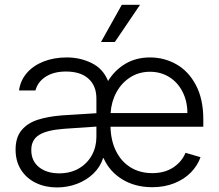

<svg xmlns="http://www.w3.org/2000/svg" viewBox="-20 -781 925 812"><path d="M418 -112.3H416Q404.3 -75.2 375 -46.9Q345.7 -18.6 305.4 -3.4Q265.1 11.7 220.7 11.7Q171.9 11.7 132.1 -7.3Q92.3 -26.4 69.1 -62.5Q45.9 -98.6 45.9 -148.4Q45.9 -199.7 71 -230Q96.2 -260.3 138.7 -274.2Q181.2 -288.1 241.2 -293L387.7 -302.2V-364.3Q387.7 -418 354.2 -448.2Q320.8 -478.5 258.8 -478.5Q207.5 -478.5 173.6 -456.8Q139.6 -435.1 129.9 -398.4H60.5Q65.9 -439.9 93 -471.7Q120.1 -503.4 164.1 -520.8Q208 -538.1 262.7 -538.1Q318.8 -538.1 367.4 -514.4Q416 -490.7 437 -438.5Q466.3 -485.8 511.5 -512Q556.6 -538.1 614.3 -538.1Q674.3 -538.1 725.6 -509.3Q776.9 -480.5 808.3 -421.4Q839.8 -362.3 839.8 -276.4V-245.1H447.3Q448.7 -186 470.9 -141.6Q493.2 -97.2 532.5 -73Q571.8 -48.8 624 -48.8Q676.3 -48.8 712.6 -72.8Q749 -96.7 764.6 -134.8L828.1 -116.2Q815.4 -80.6 787.4 -51.8Q759.3 -22.9 717.3 -6.1Q675.3 10.7 624 10.7Q551.3 10.7 497.1 -22.5Q442.9 -55.7 418 -112.3ZM230.5 -47.9Q277.8 -47.9 313.5 -68.6Q349.1 -89.4 368.4 -124.5Q387.7 -159.7 387.7 -202.1V-245.6L251 -236.3Q178.7 -231 145.5 -210.4Q112.3 -189.9 112.3 -146.5Q112.3 -100.1 145 -74Q177.7 -47.9 230.5 -47.9ZM772.5 -302.7Q772.5 -352.1 752.4 -392.1Q732.4 -432.1 696.3 -454.8Q660.2 -477.5 614.3 -477.5Q567.9 -477.5 531 -454.1Q494.1 -430.7 472.4 -390.6Q450.7 -350.6 447.8 -302.7ZM495.1 -760.7H572.3L465.8 -603.5H407.2Z"/></svg>

Font: Pretendard Light
Style: Regular
Weight: 300
Designer: Base glyphs from Inter by Rasmus Andersson; Hangeul glyphs from Noto Sans CJK(Source Han Sans) by Jang Soo-young and Kan
Foundry: Kil Hyung-jin
Version: Version 1.309